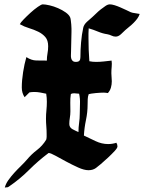

<svg xmlns="http://www.w3.org/2000/svg" viewBox="-20 -776 663 881"><path d="M176 -756Q188 -756 207.5 -751.5Q227 -747 246.5 -738.5Q266 -730 281.5 -719Q297 -708 302 -696Q304 -691 305 -682Q306 -673 307 -663.5Q308 -654 308 -645Q308 -636 308 -630Q308 -607 307 -585Q306 -563 306 -540Q306 -533 305.5 -524.5Q305 -516 306.5 -509Q308 -502 313 -497Q318 -492 328 -492Q340 -492 344.5 -497.5Q349 -503 349 -514Q349 -546 352 -581.5Q355 -617 362 -649Q365 -663 379 -676Q393 -689 404 -698Q411 -704 421 -714Q431 -724 442.5 -733Q454 -742 464.5 -749Q475 -756 484 -756Q493 -756 506 -752Q519 -748 532.5 -742Q546 -736 559 -730Q572 -724 580 -720Q587 -717 600 -715.5Q613 -714 621 -712Q617 -700 609.5 -690Q602 -680 593 -671Q584 -662 574 -654Q564 -646 555 -638Q547 -630 535 -619Q523 -608 511 -608Q501 -608 492 -612.5Q483 -617 472 -619Q451 -622 429.5 -631Q408 -640 387 -646Q386 -635 386 -623.5Q386 -612 386 -601Q386 -574 387 -547.5Q388 -521 390 -495Q405 -492 421 -492Q439 -492 456.5 -494Q474 -496 492 -498Q494 -484 492.5 -469.5Q491 -455 491 -440Q491 -431 492 -421.5Q493 -412 493 -403Q493 -388 489 -374Q485 -360 475 -349Q470 -350 464.5 -350.5Q459 -351 454 -351Q450 -351 440.5 -350.5Q431 -350 420 -349Q409 -348 399.5 -346.5Q390 -345 387 -344Q383 -333 382.5 -321Q382 -309 382 -297Q382 -261 374.5 -225.5Q367 -190 365 -154Q390 -142 418.5 -128.5Q447 -115 476 -115Q496 -115 514 -121Q519 -113 519 -104Q519 -97 506 -83Q493 -69 476 -53Q459 -37 443 -23.5Q427 -10 420 -5Q406 5 386 5Q366 5 338.5 -7.5Q311 -20 284 -34.5Q257 -49 234.5 -61.5Q212 -74 203 -74Q155 -38 113 4Q71 46 21 80Q16 84 12 83.5Q8 83 2 85Q6 68 18 51Q30 34 45 17.5Q60 1 76 -14.5Q92 -30 104 -44Q124 -68 149.5 -87.5Q175 -107 192 -135Q194 -142 194 -148.5Q194 -155 194 -161Q194 -179 192.5 -196.5Q191 -214 191 -231Q191 -251 193 -270Q195 -289 195 -309Q195 -328 192 -346Q178 -349 164.5 -351.5Q151 -354 137 -354Q132 -354 126 -353.5Q120 -353 115 -352L93 -330Q80 -349 80 -374Q80 -407 86 -445Q92 -483 101 -514Q124 -499 146 -498.5Q168 -498 195 -498Q195 -515 198 -531Q201 -547 201 -564Q201 -591 188 -606Q175 -621 155.5 -630.5Q136 -640 113 -647Q90 -654 71 -665Q74 -672 88.5 -687Q103 -702 120 -717.5Q137 -733 153.5 -744.5Q170 -756 176 -756ZM305 -344Q302 -324 302.5 -304.5Q303 -285 303 -265Q303 -250 300.5 -235.5Q298 -221 298 -207Q298 -191 313 -183Q328 -175 340 -170Q340 -191 343 -212Q346 -233 346 -253Q346 -276 347 -300Q348 -324 343 -346Q337 -346 331.5 -347Q326 -348 320 -348Q310 -348 305 -344Z"/></svg>

Font: Hand Textur
Style: Regular
Weight: 400
Designer: F. H. Ehmcke um 1935
Foundry: Peter Wiegel
Version: Version 1.000